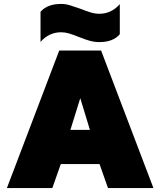

<svg xmlns="http://www.w3.org/2000/svg" viewBox="-20 -956 815 976"><path d="M381 -768Q351 -780 331 -786Q311 -792 291 -792Q229 -792 186 -743V-896Q220 -936 291 -936Q313 -936 334.5 -929.5Q356 -923 390 -911Q420 -899 442 -892.5Q464 -886 485 -886Q546 -886 589 -935V-782Q555 -742 485 -742Q461 -742 437 -748.5Q413 -755 381 -768ZM281 -699H494L760 0H529L486 -122H289L246 0H15ZM437 -296 388 -457 338 -296Z"/></svg>

Font: Readiness Black
Style: Regular
Weight: 900
Designer: Katatrad Team
Foundry: CadsonDemak
Version: Version 1.00;April 23, 2019;FontCreator 11.5.0.2425 64-bit; 